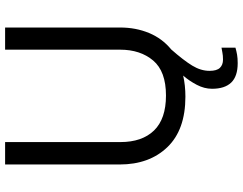

<svg xmlns="http://www.w3.org/2000/svg" viewBox="-122 -632 974 771"><g transform="rotate(-90 365.5 -247.0)"><path d="M466 107Q466 136 478 148.5Q490 161 511 161Q528 161 539.5 158.5Q551 156 559 155V211Q545 215 531 217.5Q517 220 497 220Q444 220 419 194Q394 168 394 117Q394 86 410 55.5Q426 25 447 1Q408 10 362 10Q229 10 159.5 -62.5Q90 -135 90 -254V-714H180V-251Q180 -164 226.5 -116Q273 -68 367 -68Q464 -68 507.5 -119.5Q551 -171 551 -252V-714H640V-252Q640 -189 618 -136Q596 -83 552 -47Q508 3 487 37.5Q466 72 466 107Z"/></g></svg>

Font: Noto Sans Bengali UI
Style: Regular
Weight: 400
Designer: Jelle Bosma - Monotype Design Team
Foundry: Monotype Imaging Inc.
Version: Version 2.003; ttfautohint (v1.8.4.7-5d5b)